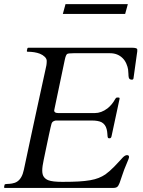

<svg xmlns="http://www.w3.org/2000/svg" viewBox="-20 -923 704 943"><path d="M613.8 -151.9Q613.8 -146 601.6 -118.2Q589.4 -90.3 581.1 -64.5Q572.8 -38.6 567.4 -24.4Q562 -10.3 555.7 -5.1Q549.3 0 535.6 0H3.4Q0 0 0 -3.9L2.4 -15.6Q4.4 -19.5 14.4 -19.5Q24.4 -19.5 38.8 -21.7Q53.2 -23.9 64.5 -31.2Q88.4 -46.9 97.2 -89.4Q118.2 -187.5 134 -262Q149.9 -336.4 161.9 -391.1Q173.8 -445.8 181.9 -482.9Q189.9 -520 195.3 -544.4Q200.7 -568.8 203.6 -582.3Q206.5 -595.7 208 -603Q209.5 -613.3 209.5 -623.8Q209.5 -634.3 200 -643.8Q190.4 -653.3 175.8 -659.2Q150.4 -668.9 114.7 -668.9Q111.8 -668.9 111.8 -672.9L114.3 -684.6Q115.2 -688.5 119.1 -688.5H629.9Q641.1 -688.5 647.7 -686.3Q654.3 -684.1 654.3 -678.5Q654.3 -672.9 654.1 -669.9Q653.8 -667 651.9 -654.8Q649.9 -641.6 635.7 -538.6Q634.8 -531.7 627.9 -531.7Q614.3 -531.7 612.3 -543Q610.8 -550.3 610.8 -559.8Q610.8 -569.3 609.1 -581.8Q607.4 -594.2 600.6 -610.1Q593.8 -626 582.5 -637.2Q558.1 -661.6 520.5 -661.6H341.3Q314.5 -661.6 309.6 -657.7Q303.2 -652.8 298.3 -629.9L247.1 -385.7Q246.1 -381.8 246.1 -379.9Q246.1 -367.7 266.6 -367.7H445.8Q477.5 -367.7 507.8 -390.6Q530.8 -408.7 546.4 -437.5Q549.8 -443.8 554.7 -443.8H563Q567.4 -443.8 567.4 -440.4Q567.4 -437 567.1 -437Q566.9 -437 566.9 -436L527.8 -253.9Q525.9 -243.7 518.1 -243.7Q512.7 -243.7 511 -245.4Q509.3 -247.1 508.3 -253.4Q507.3 -259.8 507.1 -268.1Q506.8 -276.4 503.9 -288.3Q501 -300.3 494.4 -309.1Q487.8 -317.9 478.5 -322.8Q461.9 -331.1 430.7 -331.1H254.4Q250.5 -331.1 243.2 -327.6Q235.8 -324.2 232.9 -314.9Q230 -305.7 228.3 -296.6Q226.6 -287.6 220.7 -262.2Q214.8 -236.8 207.5 -199.7Q200.2 -162.6 194.8 -138.7Q187.5 -105.5 187.5 -85.2Q187.5 -64.9 195.6 -54Q203.6 -43 217.8 -37.6Q238.3 -29.8 286.6 -29.8Q335 -29.8 366.9 -31.7Q398.9 -33.7 422.9 -37.8Q446.8 -42 464.6 -49.1Q482.4 -56.2 497.6 -66.4Q518.1 -81.1 541.5 -105Q564.9 -128.9 570.3 -135.5Q575.7 -142.1 581.1 -147.5Q593.8 -161.1 603.8 -161.1Q613.8 -161.1 613.8 -151.9ZM301.8 -902.8H607.9L594.7 -854.5H288.6Z"/></svg>

Font: Cardo-Italic
Style: Italic
Weight: 400
Italic angle: -12°
Designer: David J. Perry
Foundry: David J. Perry
Version: Version 0.991